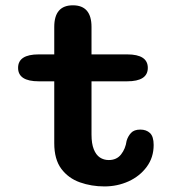

<svg xmlns="http://www.w3.org/2000/svg" viewBox="-20 -676 659 706"><path d="M122.5 -377Q46.5 -377 46.5 -426.5Q46.5 -476 122.5 -476H179.5V-577Q179.5 -656.5 248 -656.5Q316.5 -656.5 316.5 -577V-476H447.5Q523.5 -476 523.5 -426.5Q523.5 -377 447.5 -377H316.5V-181Q316.5 -148 324.8 -127.2Q333 -106.5 347.2 -97Q361.5 -87.5 380 -87.5Q409 -87.5 425.2 -108.2Q441.5 -129 445.5 -158Q450.5 -175 461.8 -187.2Q473 -199.5 496 -199.5Q518 -199.5 531.5 -186.8Q545 -174 545 -143Q545 -97 519.5 -62.5Q494 -28 452.8 -9.2Q411.5 9.5 364 9.5Q316 9.5 273.8 -5.5Q231.5 -20.5 205.5 -55.2Q179.5 -90 179.5 -149.5V-377Z"/></svg>

Font: Sono ExtraLight Monospace SemiBold
Style: Regular
Weight: 600
Version: Version 2.112